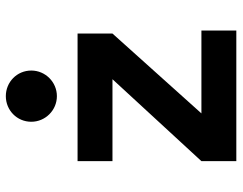

<svg xmlns="http://www.w3.org/2000/svg" viewBox="-102 -688 791 626"><g transform="rotate(-90 293.0 -375.5)"><path d="M80.1 0H505.9V-113.8H235.8L496.1 -403.8V-517.6H80.1V-403.8H347.2L80.1 -113.8ZM292 -585C337.9 -585 375.5 -622.6 375.5 -668.5C375.5 -715.3 337.9 -751.5 292 -751.5C246.1 -751.5 208.5 -715.3 208.5 -668.5C208.5 -622.6 246.1 -585 292 -585Z"/></g></svg>

Font: Cascadia Code
Style: Bold
Weight: 700
Monospace: yes
Designer: Aaron Bell
Foundry: Saja Typeworks
Version: Version 2404.023